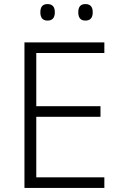

<svg xmlns="http://www.w3.org/2000/svg" viewBox="-20 -922 593 942"><path d="M492 0H100V-714H492V-662H158V-401H473V-349H158V-52H492ZM178 -862Q178 -902 213 -902Q249 -902 249 -862Q249 -821 213 -821Q178 -821 178 -862ZM364 -862Q364 -902 399 -902Q435 -902 435 -862Q435 -821 399 -821Q364 -821 364 -862Z"/></svg>

Font: Noto Sans Sinhala Light
Style: Regular
Weight: 300
Designer: Jelle Bosma - Monotype Design Team
Foundry: Monotype Imaging Inc.
Version: Version 2.006; ttfautohint (v1.8.4.7-5d5b)